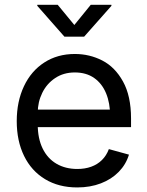

<svg xmlns="http://www.w3.org/2000/svg" viewBox="-20 -781 623 812"><path d="M50.8 -268.6Q50.8 -351.6 81.3 -416.3Q111.8 -481 167.5 -516.8Q223.1 -552.7 296.4 -552.7Q358.9 -552.7 412.6 -525.1Q466.3 -497.6 500.2 -436.3Q534.2 -375 534.2 -279.8V-243.2H110.4V-317.4H486.8L445.8 -290Q445.8 -344.7 428.7 -386.2Q411.6 -427.7 378.2 -451.2Q344.7 -474.6 296.4 -474.6Q249 -474.6 213.4 -450.9Q177.7 -427.2 158.7 -388.2Q139.6 -349.1 139.6 -304.2V-254.9Q139.6 -195.3 160.4 -152.8Q181.2 -110.4 219 -88.4Q256.8 -66.4 307.1 -66.4Q339.4 -66.4 365.7 -75.9Q392.1 -85.4 411.1 -104.2Q430.2 -123 440.4 -150.4L525.4 -127Q512.7 -85.4 482.2 -54.2Q451.7 -22.9 406.7 -5.6Q361.8 11.7 306.6 11.7Q228.5 11.7 170.7 -23.2Q112.8 -58.1 81.8 -121.6Q50.8 -185.1 50.8 -268.6ZM294.4 -675.3 363.8 -760.7H451.2V-756.3L335.9 -626H252.4L137.7 -756.3V-760.7H224.1Z"/></svg>

Font: Raveo Variable
Style: Regular
Weight: 400
Designer: Jakub Foglar, Rasmus Andersson (Inter)
Foundry: Jakubfoglar.com
Version: Version 1.000;Glyphs 3.2.3 (3260)